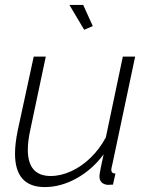

<svg xmlns="http://www.w3.org/2000/svg" viewBox="-20 -750 602 780"><path d="M162 10Q41 10 41 -126Q41 -166 52 -220L117 -520H166L104 -227Q93 -178 93 -142Q93 -35 186 -35Q227 -35 269.5 -54.5Q312 -74 348.5 -109.5Q385 -145 410 -192L479 -520H529L437 -85Q435 -77 433.5 -70Q432 -63 432 -61Q432 -45 449 -45L439 0Q425 1 417 1Q384 -3 384 -34Q384 -38 385 -44.5Q386 -51 389.5 -69Q393 -87 401 -123Q355 -61 291 -25.5Q227 10 162 10ZM262 -730H318L357 -644L322 -629Z"/></svg>

Font: Raleway Light
Style: Italic
Weight: 300
Italic angle: -12°
Designer: Matt McInerney, Pablo Impallari, Rodrigo Fuenzalida
Foundry: Matt McInerney, Pablo Impallari, Rodrigo Fuenzalida
Version: Version 4.026